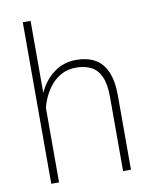

<svg xmlns="http://www.w3.org/2000/svg" viewBox="-84 -814 702 878"><g transform="rotate(-10 267.0 -375.0)"><path d="M292.5 -538.1Q343.3 -538.1 378.9 -518.3Q414.6 -498.5 433.6 -455.6Q452.6 -412.6 452.6 -342.8V0H416V-342.8Q416 -405.3 399.7 -440.2Q383.3 -475.1 354 -489.3Q324.7 -503.4 286.1 -503.4Q249 -503.4 220.5 -488.8Q191.9 -474.1 171.6 -450.7Q151.4 -427.2 138.2 -399.7Q125 -372.1 118.7 -345.7V0H82.5V-750H118.7V-415.5Q143.1 -469.7 187.7 -503.9Q232.4 -538.1 292.5 -538.1Z"/></g></svg>

Font: Robert Sans ExtraLight
Style: Regular
Weight: 250
Designer: Christian Robertson (extended by Adam Twardoch)
Foundry: Google
Version: Version 12.135;April 2, 2019;FontCreator 11.5.0.2425 64-bit;